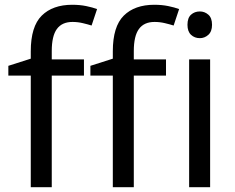

<svg xmlns="http://www.w3.org/2000/svg" viewBox="-20 -785 986 805"><path d="M332 -468H197V0H109V-468H15V-509L109 -539V-570Q109 -674 155 -719.5Q201 -765 283 -765Q315 -765 341.5 -759.5Q368 -754 387 -747L364 -678Q348 -683 327 -688Q306 -693 284 -693Q240 -693 218.5 -663.5Q197 -634 197 -571V-536H332ZM676 -468H541V0H453V-468H359V-509L453 -539V-570Q453 -674 499 -719.5Q545 -765 627 -765Q659 -765 685.5 -759.5Q712 -754 731 -747L708 -678Q692 -683 671 -688Q650 -693 628 -693Q584 -693 562.5 -663.5Q541 -634 541 -571V-536H676ZM818 -737Q838 -737 853.5 -723.5Q869 -710 869 -681Q869 -653 853.5 -639Q838 -625 818 -625Q796 -625 781 -639Q766 -653 766 -681Q766 -710 781 -723.5Q796 -737 818 -737ZM861 -536V0H773V-536Z"/></svg>

Font: Go Noto Current
Style: Regular
Weight: 400
Designer: Monotype Design Team
Foundry: Monotype Imaging Inc.
Version: Version 2.007; ttfautohint (v1.8) -l 8 -r 50 -G 200 -x 14 -D